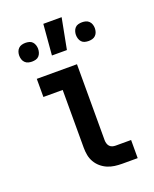

<svg xmlns="http://www.w3.org/2000/svg" viewBox="-141 -836 733 916"><g transform="rotate(-20 225.0 -378.0)"><path d="M319 0Q300 0 281 -2.5Q262 -5 244.5 -12.5Q227 -20 212.5 -32.5Q198 -45 188.5 -61.5Q179 -78 175.5 -96.5Q172 -115 172 -134V-428H74V-520H278V-134Q278 -126 280.5 -117.5Q283 -109 288.5 -103Q294 -97 302 -94.5Q310 -92 319 -92H397V0ZM180 -600 193 -756H286L256 -600ZM369 -605Q359 -605 349.5 -607.5Q340 -610 333.5 -617Q327 -624 324 -633.5Q321 -643 321 -653Q321 -662 324 -671.5Q327 -681 333.5 -688Q340 -695 349.5 -697.5Q359 -700 369 -700Q378 -700 387.5 -697.5Q397 -695 404 -688Q411 -681 414 -671.5Q417 -662 417 -653Q417 -643 414 -633.5Q411 -624 404 -617Q397 -610 387.5 -607.5Q378 -605 369 -605ZM81 -605Q72 -605 62.5 -607.5Q53 -610 46 -617Q39 -624 36 -633.5Q33 -643 33 -653Q33 -662 36 -671.5Q39 -681 46 -688Q53 -695 62.5 -697.5Q72 -700 81 -700Q91 -700 100.5 -697.5Q110 -695 116.5 -688Q123 -681 126 -671.5Q129 -662 129 -653Q129 -643 126 -633.5Q123 -624 116.5 -617Q110 -610 100.5 -607.5Q91 -605 81 -605Z"/></g></svg>

Font: Iosevka Etoile Semibold
Style: Regular
Weight: 600
Designer: Belleve Invis
Foundry: Belleve Invis
Version: Version 22.1.2; ttfautohint (v1.8.4)